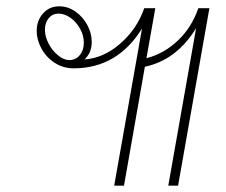

<svg xmlns="http://www.w3.org/2000/svg" viewBox="-20 -586 715 607"><path d="M642 -560 543 1H512L600 -497Q538 -396 438 -375L372 1H341L429 -496Q351 -370 213 -370Q179 -370 152 -388Q125 -406 110.5 -433.5Q96 -461 96 -488Q96 -521 116 -543.5Q136 -566 167 -566Q195 -566 218.5 -549.5Q242 -533 256 -507Q270 -481 270 -453Q270 -419 247 -398Q307 -402 360 -448Q413 -494 436 -560H471L443 -402Q498 -416 542 -457.5Q586 -499 607 -560ZM245 -451Q245 -474 233 -495.5Q221 -517 202.5 -530Q184 -543 165 -543Q146 -543 134 -528.5Q122 -514 122 -492Q122 -471 133.5 -448.5Q145 -426 163.5 -411Q182 -396 199 -396Q219 -396 232 -411.5Q245 -427 245 -451Z"/></svg>

Font: KoHo ExtraLight
Style: Italic
Weight: 275
Italic angle: -10°
Version: Version 1.000; ttfautohint (v1.6)